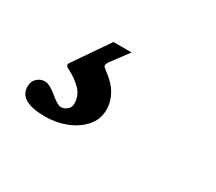

<svg xmlns="http://www.w3.org/2000/svg" viewBox="-59 -107 496 441"><g transform="rotate(30 189.5 113.5)"><path d="M87 227Q18 227 18 187Q18 173 27 165Q36 157 47 157Q60 157 80 174Q99 190 108 190Q116 190 123.5 184Q131 178 131 168Q131 147 117 132Q103 117 77 104Q70 100 74 93L138 0H186L151 47Q147 54 147.5 57Q148 60 155 65Q180 83 191 102.5Q202 122 202 143Q202 169 185 188Q168 207 142 217Q116 227 87 227Z"/></g></svg>

Font: Junicode
Style: Bold Italic
Weight: 700
Italic angle: -11°
Designer: Peter S. Baker
Version: Version 2.100; ttfautohint (v1.8.4)